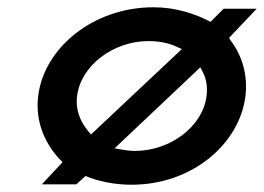

<svg xmlns="http://www.w3.org/2000/svg" viewBox="-20 -505 726 528"><path d="M152 -59 95 2H190L215 -21C252 -6 295 3 342 3C508 3 639 -109 655 -241C662 -298 646 -352 614 -394L610 -401L686 -481H595L559 -445C515 -468 462 -485 402 -485C236 -485 101 -373 85 -241C76 -169 105 -105 152 -59ZM230 -135 222 -145C200 -172 187 -204 192 -241C202 -324 291 -392 388 -392C417 -392 444 -387 467 -376L480 -370ZM313 -94 295 -97 531 -320 538 -306C548 -287 551 -265 548 -241C538 -158 449 -90 351 -90C337 -90 325 -92 313 -94Z"/></svg>

Font: Bluebird
Style: LiExtObl
Weight: 300
Designer: Jasper
Foundry: Cannot Into Space Fonts
Version: Version 0.98